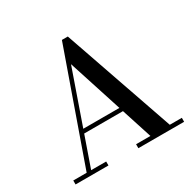

<svg xmlns="http://www.w3.org/2000/svg" viewBox="-165 -938 1123 1112"><g transform="rotate(-30 396.0 -382.0)"><path d="M217 -230.5V-257H541V-230.5ZM422.5 -764.5 678.5 -26.5H759V0H453V-26.5H549L358.5 -616.5L152.5 -26.5H253V0H33V-26.5H122.5L383 -764.5Z"/></g></svg>

Font: Bodoni Moda 9pt Medium
Style: Regular
Weight: 500
Designer: Owen Earl
Foundry: indestructible type
Version: Version 2.005